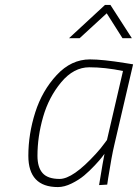

<svg xmlns="http://www.w3.org/2000/svg" viewBox="-20 -750 560 779"><path d="M260 -595 406 -730H428L515 -595H477L413 -696L303 -595ZM215 9Q95 9 95 -118Q95 -206 123 -294Q151 -382 210 -445.5Q269 -509 345 -509Q396 -509 489 -494L520 -489L444 -163Q433 -117 419 -28L415 -1L382 1Q399 -103 404 -126Q400 -121 393 -111.5Q386 -102 364.5 -79Q343 -56 321.5 -38Q300 -20 270.5 -5.5Q241 9 215 9ZM479 -462Q406 -477 342.5 -477Q279 -477 228.5 -416.5Q178 -356 155 -276Q132 -196 132 -118Q132 -71 153 -47.5Q174 -24 222 -24Q276 -24 369 -126Q390 -149 402 -166L414 -182Z"/></svg>

Font: TitilliumWebThinItalic
Style: Thin Italic
Weight: 200
Italic angle: -13°
Version: Version 1.001;PS 57.000;hotconv 1.0.70;makeotf.lib2.5.55311